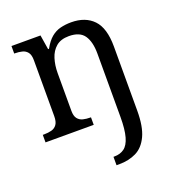

<svg xmlns="http://www.w3.org/2000/svg" viewBox="-141 -657 917 1007"><g transform="rotate(-20 317.5 -153.0)"><path d="M337 240V193H343Q375 193 397.5 176.5Q420 160 431.5 119.5Q443 79 443 9V-345Q443 -410 418.5 -446Q394 -482 333 -482Q288 -482 261.5 -459.5Q235 -437 223.5 -400Q212 -363 212 -320V-109Q212 -80 223.5 -65.5Q235 -51 253.5 -46.5Q272 -42 294 -42H297V0H28V-42H36Q59 -42 77.5 -47Q96 -52 107 -67.5Q118 -83 118 -114V-426Q118 -456 106.5 -470.5Q95 -485 76.5 -489.5Q58 -494 36 -494H33V-536H195L208 -455H213Q234 -493 257.5 -512.5Q281 -532 309 -539Q337 -546 369 -546Q448 -546 492.5 -499.5Q537 -453 537 -350V8Q537 97 513 148Q489 199 447.5 219.5Q406 240 352 240Z"/></g></svg>

Font: Noto Serif Bengali
Style: Regular
Weight: 400
Designer: Juan Bruce, Universal Thirst, Indian Type Foundry and the Monotype Design Team.
Foundry: Monotype Imaging Inc.
Version: Version 2.003